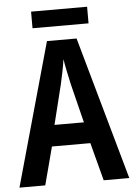

<svg xmlns="http://www.w3.org/2000/svg" viewBox="-58 -912 667 956"><g transform="rotate(-5 275.0 -434.0)"><path d="M414 -868H134V-785H414ZM421 0H549L348 -715H200L0 0H129L179 -190H371ZM299 -493 348 -296H201L250 -494C259 -533 269 -581 274 -618C279 -584 291 -531 299 -493Z"/></g></svg>

Font: Noto Sans Khmer Condensed SemiBold
Style: Regular
Weight: 600
Width: 3
Designer: Danh Hong and the Monotype Design Team
Foundry: Monotype Imaging Inc.
Version: Version 2.004